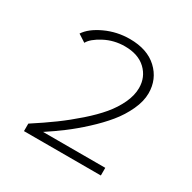

<svg xmlns="http://www.w3.org/2000/svg" viewBox="-156 -864 1023 1021"><g transform="rotate(30 355.0 -353.0)"><path d="M589.5 -505Q589.5 -456 564 -401Q538.5 -346 499.2 -298.2Q460 -250.5 407 -201.8Q354 -153 305.2 -116.5Q256.5 -80 206 -47H588V0H116V-46Q187 -92 243.8 -133.5Q300.5 -175 356 -223.8Q411.5 -272.5 448.8 -317Q486 -361.5 508.8 -410.2Q531.5 -459 531.5 -504Q531.5 -570.5 485 -614.8Q438.5 -659 356.5 -659Q290 -659 233 -629Q176 -599 159 -567L112.5 -597Q141.5 -641.5 211.5 -673.8Q281.5 -706 359.5 -706Q467 -706 528.2 -648.8Q589.5 -591.5 589.5 -505Z"/></g></svg>

Font: League Mono UltraLight
Style: Regular
Weight: 200
Width: 6
Designer: Tyler Finck
Foundry: The League of Moveable Type / Tyler Finck
Version: Version 2.210